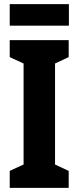

<svg xmlns="http://www.w3.org/2000/svg" viewBox="-20 -908 379 928"><path d="M313 -888H27V-784H313ZM312 0V-82L246 -113V-601L312 -632V-714H27V-632L94 -601V-113L27 -82V0Z"/></svg>

Font: Noto Sans Armenian ExtraCondensed ExtraBold
Style: Regular
Weight: 800
Width: 2
Designer: Monotype Design Team
Foundry: Monotype Imaging Inc.
Version: Version 2.008